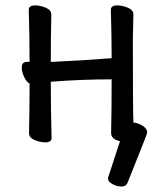

<svg xmlns="http://www.w3.org/2000/svg" viewBox="-20 -510 595 707"><path d="M426.8 176.8Q411.1 176.8 394.5 168Q377.9 159.2 377.9 147.9Q377.9 140.1 379.9 138.2L421.9 9.8Q389.2 2.9 389.2 -20Q391.1 -107.9 391.1 -217.8Q277.8 -217.8 167 -209Q167 -108.9 169.9 -2Q169.9 14.2 147 14.2Q127.9 14.2 107.4 5.6Q86.9 -2.9 86.9 -20Q88.9 -113.8 88.9 -203.1Q79.1 -206.1 69.6 -225.1Q60.1 -244.1 60.1 -261.2Q60.1 -282.2 79.1 -282.2H88.9Q88.9 -375 85.9 -474.1Q85.9 -490.2 109.9 -490.2Q127.9 -490.2 148.4 -481.7Q168.9 -473.1 168.9 -456.1Q167 -365.2 167 -283.2H166Q166 -282.2 172.9 -282.2Q338.9 -291 355 -293Q371.1 -294.9 381.1 -294.9Q391.1 -294.9 391.1 -296.9Q391.1 -377.9 388.2 -474.1Q388.2 -490.2 412.1 -490.2Q430.2 -490.2 450.7 -481.7Q471.2 -473.1 471.2 -456.1L469.2 -367.2Q469.2 -107.9 471.2 -59.1H465.8Q484.9 -59.1 503.4 -48.1Q522 -37.1 522 -21Q522 -17.1 449.2 164.1Q443.8 176.8 426.8 176.8Z"/></svg>

Font: LXGW WenKai Screen
Style: Regular
Weight: 400
Designer: LXGW / Fontworks Inc.
Foundry: LXGW / Fontworks Inc.
Version: Version 1.510;January 18,2025